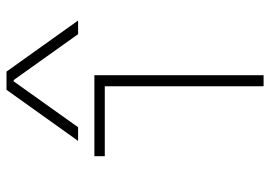

<svg xmlns="http://www.w3.org/2000/svg" viewBox="-140 -690 830 590"><g transform="rotate(-90 275.0 -395.0)"><path d="M305 0V-488H90V-520H339V0ZM137 -570 294 -790H350L507 -570H465L324 -768H320L179 -570Z"/></g></svg>

Font: M PLUS Code Latin SemiExpanded ExtraLight
Style: Regular
Weight: 250
Width: 6
Designer: Coji Morishita
Foundry: UNDERFOREST DESIGN
Version: Version 1.002; ttfautohint (v1.8.3)